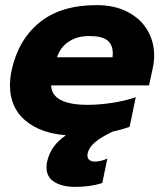

<svg xmlns="http://www.w3.org/2000/svg" viewBox="-20 -515 640 751"><path d="M583 -297Q583 -273 577 -246L563 -181H180Q183 -105 323 -105Q370 -105 421 -113Q472 -121 511 -135L487 -19Q453 -7 419 0H420Q374 22 351 42Q328 62 323 84Q322 87 322 93Q322 104 329.5 110.5Q337 117 350 117Q375 117 400 105L380 201Q333 216 275 216Q224 216 193 197Q162 178 162 140Q162 126 164 119Q177 55 238 14Q137 6 78 -44.5Q19 -95 19 -181Q19 -208 25 -238Q51 -359 134.5 -427Q218 -495 358 -495Q427 -495 478 -469Q529 -443 556 -398Q583 -353 583 -297ZM421 -307Q421 -340 400 -357Q379 -374 329 -374Q281 -374 248 -351.5Q215 -329 203 -291H420Q421 -297 421 -307Z"/></svg>

Font: Prompt Bold
Style: Bold Italic
Weight: 700
Italic angle: -12°
Designer: Katatrad Team
Foundry: CadsonDemak
Version: Version 1.000